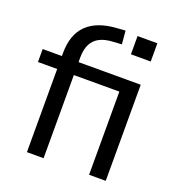

<svg xmlns="http://www.w3.org/2000/svg" viewBox="-129 -814 850 920"><g transform="rotate(20 296.0 -354.5)"><path d="M110 0V-424H12V-490H133L110 -467V-504Q110 -600 161.5 -650Q213 -700 314 -706L355 -709L361 -641L314 -638Q276 -636 249.5 -622.5Q223 -609 209 -582Q195 -555 195 -513V-478L189 -490H512V0H427V-424H195V0ZM418 -611V-704H519V-611Z"/></g></svg>

Font: Nunito Sans 10pt
Style: Regular
Weight: 400
Designer: Vernon Adams
Foundry: Vernon Adams
Version: Version 3.101;gftools[0.9.27]